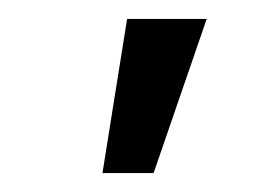

<svg xmlns="http://www.w3.org/2000/svg" viewBox="-20 -801 296 205"><path d="M89.4 -616.2H144L200.7 -780.8H115.7Z"/></svg>

Font: Roboto
Style: Regular
Weight: 400
Designer: Google
Version: Version 2.137; 2017